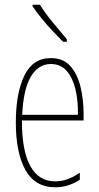

<svg xmlns="http://www.w3.org/2000/svg" viewBox="-20 -783 420 813"><path d="M195 -537Q248 -537 278 -503Q308 -469 321 -415Q334 -361 334 -301V-273H73Q72 -148 107.5 -81.5Q143 -15 214 -15Q266 -15 318 -52V-22Q297 -8 271 1Q245 10 214 10Q128 10 87.5 -63.5Q47 -137 47 -264Q47 -388 83 -462.5Q119 -537 195 -537ZM195 -512Q143 -512 111 -459Q79 -406 74 -297H310Q311 -356 299.5 -404.5Q288 -453 262.5 -482.5Q237 -512 195 -512ZM149 -763Q175 -722 204.5 -687Q234 -652 263 -617V-606H247Q228 -625 204 -650.5Q180 -676 157.5 -703.5Q135 -731 118 -756V-763Z"/></svg>

Font: Noto Sans Lao UI ExtCond Thin
Style: Regular
Weight: 100
Width: 2
Designer: Monotype Design Team
Foundry: Monotype Imaging Inc.
Version: Version 2.000; ttfautohint (v1.8.4.7-5d5b)